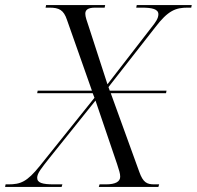

<svg xmlns="http://www.w3.org/2000/svg" viewBox="-70 -734 773 754"><path d="M-50 0H172L175 -10H142C96 -10 76 -16 76 -36C76 -54 94 -75 123 -112L305 -339L390 -89C398 -64 402 -53 402 -40C402 -21 384 -10 346 -10H321L318 0H552L555 -10H536C507 -10 492 -17 477 -59L365 -368H582L584 -378H361L356 -392L539 -626C590 -693 620 -704 667 -704H681L683 -714H467L465 -704H487C528 -704 552 -698 552 -678C552 -662 541 -646 523 -624L352 -403L279 -628C271 -652 265 -668 265 -680C265 -695 275 -704 304 -704H341L343 -714H111L109 -704H124C162 -704 180 -695 193 -656L291 -378H78L76 -368H294L301 -350L86 -82C36 -20 11 -10 -37 -10H-48Z"/></svg>

Font: Noto Serif Display Light
Style: Italic
Weight: 300
Italic angle: -12°
Designer: Monotype Design Team
Foundry: Monotype Imaging Inc.
Version: Version 2.009